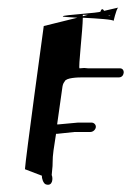

<svg xmlns="http://www.w3.org/2000/svg" viewBox="-20 -518 362 531"><path d="M101 -446C100 -439 50 -74 49 -50L96 -32C95 -25 100 -10 107 -8C126 -2 127 -25 123 -34L124 -45C127 -66 124 -74 128 -102L135 -148H139L186 -153H230C237 -153 244 -159 245 -166C246 -173 240 -179 233 -179H196L142 -174H138L152 -273C153 -281 154 -287 159 -293C163 -303 194 -304 209 -304H221H309C316 -304 321 -309 322 -316C323 -323 319 -329 312 -329H224C220 -329 217 -330 213 -330C209 -330 204 -329 200 -329C196 -329 209 -437 209 -469C249 -467 295 -464 294 -460C293 -454 301 -493 307 -497L268 -488C265 -493 261 -496 258 -486C256 -482 155 -477 154 -473V-472C154 -472 170 -470 194 -469ZM209 -477H223L209 -473ZM279 -475C284 -475 286 -474 285 -474C283 -473 281 -474 279 -475ZM308 -498C308 -498 307 -497 307 -497C307 -497 308 -498 308 -498Z"/></svg>

Font: FailCity
Style: OBL
Weight: 400
Version: Version 1